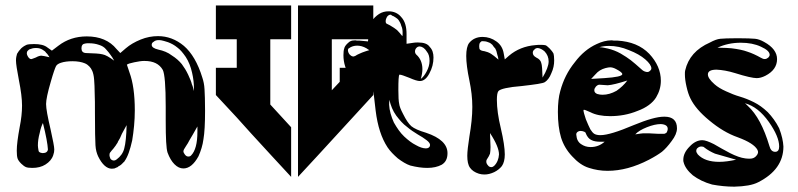

<svg xmlns="http://www.w3.org/2000/svg" viewBox="-20 -701 2951 710"><path d="M710 -233.4V-213.9C710 -170.9 702.1 -141.6 686.5 -126C683.6 -123 680.7 -122.1 676.8 -122.1C671.9 -122.1 668 -124 664.1 -128.9C660.2 -133.8 658.2 -137.7 658.2 -142.6C658.2 -143.6 659.2 -145.5 660.2 -148.4C661.1 -150.4 664.1 -154.3 668 -161.1C672.9 -168 676.8 -174.8 680.7 -182.6C687.5 -193.4 697.3 -210.9 710 -233.4ZM448.2 -238.3C447.3 -198.2 444.3 -169.9 439.5 -152.3C435.5 -135.7 425.8 -122.1 411.1 -111.3C407.2 -108.4 404.3 -107.4 401.4 -107.4C396.5 -107.4 392.6 -109.4 388.7 -113.3C386.7 -118.2 384.8 -123 384.8 -127.9C384.8 -132.8 385.7 -135.7 388.7 -138.7C391.6 -142.6 394.5 -146.5 398.4 -150.4C400.4 -153.3 403.3 -156.2 404.3 -158.2C406.2 -160.2 408.2 -163.1 411.1 -168C414.1 -171.9 416 -174.8 416 -176.8L423.8 -190.4C426.8 -197.3 429.7 -203.1 430.7 -206.1ZM138.7 -246.1C150.4 -200.2 156.2 -167 157.2 -148.4C156.2 -139.6 149.4 -134.8 137.7 -134.8C127 -135.7 122.1 -139.6 122.1 -146.5C121.1 -153.3 120.1 -158.2 120.1 -163.1C120.1 -176.8 122.1 -192.4 127 -210C129.9 -224.6 133.8 -236.3 138.7 -246.1ZM115.2 -523.4C123 -523.4 129.9 -521.5 136.7 -517.6C143.6 -513.7 148.4 -509.8 150.4 -505.9C154.3 -502.9 158.2 -497.1 163.1 -489.3C146.5 -493.2 136.7 -495.1 132.8 -495.1C127.9 -495.1 121.1 -493.2 112.3 -488.3C102.5 -484.4 96.7 -482.4 95.7 -482.4C90.8 -482.4 85.9 -486.3 82 -494.1C80.1 -498 79.1 -501 79.1 -503.9C79.1 -507.8 80.1 -510.7 83 -513.7C85.9 -516.6 87.9 -518.6 91.8 -519.5C93.8 -520.5 97.7 -521.5 101.6 -522.5C106.4 -523.4 109.4 -523.4 111.3 -523.4ZM309.6 -541C322.3 -541 335 -539.1 345.7 -535.2C356.4 -532.2 366.2 -526.4 373 -517.6C379.9 -509.8 385.7 -502.9 388.7 -498C392.6 -493.2 397.5 -485.4 402.3 -476.6C383.8 -490.2 370.1 -498 359.4 -500C348.6 -502.9 328.1 -503.9 296.9 -504.9C286.1 -505.9 281.2 -511.7 281.2 -522.5C281.2 -533.2 286.1 -539.1 294.9 -540C297.9 -541 302.7 -541 309.6 -541ZM566.4 -552.7C569.3 -552.7 572.3 -552.7 577.1 -551.8C582 -550.8 589.8 -548.8 601.6 -544.9C614.3 -540 625 -534.2 635.7 -525.4C646.5 -517.6 656.2 -505.9 667 -490.2C677.7 -473.6 685.5 -454.1 690.4 -431.6C695.3 -411.1 697.3 -390.6 697.3 -372.1V-364.3C695.3 -372.1 693.4 -380.9 689.5 -389.6C687.5 -398.4 682.6 -410.2 675.8 -424.8C668.9 -439.5 661.1 -452.1 652.3 -463.9C642.6 -475.6 630.9 -486.3 615.2 -496.1C601.6 -506.8 584 -513.7 565.4 -517.6C548.8 -521.5 541 -527.3 541 -535.2C541 -540 543 -543.9 548.8 -546.9C552.7 -550.8 559.6 -552.7 566.4 -552.7ZM728.5 -413.1C711.9 -467.8 688.5 -506.8 660.2 -531.2C630.9 -555.7 598.6 -567.4 564.5 -567.4C543 -567.4 521.5 -563.5 500 -554.7C478.5 -545.9 460 -535.2 445.3 -522.5L424.8 -504.9L411.1 -519.5C385.7 -550.8 348.6 -566.4 300.8 -566.4C260.7 -566.4 225.6 -554.7 196.3 -532.2L171.9 -513.7L155.3 -525.4C144.5 -534.2 127.9 -538.1 106.4 -538.1C92.8 -538.1 83 -537.1 78.1 -535.2C73.2 -533.2 66.4 -529.3 58.6 -522.5C51.8 -515.6 46.9 -508.8 43 -502C41 -495.1 39.1 -487.3 39.1 -477.5C39.1 -464.8 43 -441.4 49.8 -405.3C57.6 -366.2 61.5 -335 61.5 -310.5C61.5 -286.1 58.6 -259.8 52.7 -230.5C45.9 -193.4 42 -164.1 42 -143.6C42 -130.9 43 -121.1 44.9 -115.2C46.9 -109.4 50.8 -103.5 58.6 -95.7C64.5 -89.8 71.3 -85 76.2 -83C81.1 -81.1 88.9 -80.1 99.6 -80.1C118.2 -80.1 134.8 -84 148.4 -92.8C162.1 -101.6 171.9 -112.3 176.8 -127C179.7 -134.8 180.7 -141.6 180.7 -148.4C180.7 -158.2 175.8 -182.6 167 -222.7C156.2 -268.6 150.4 -299.8 150.4 -316.4C150.4 -331.1 156.2 -359.4 168 -399.4C176.8 -430.7 183.6 -449.2 186.5 -455.1C189.5 -461.9 196.3 -465.8 205.1 -468.8C216.8 -472.7 231.4 -474.6 248 -474.6C266.6 -474.6 282.2 -471.7 293.9 -466.8C300.8 -463.9 305.7 -460 310.5 -455.1C314.5 -451.2 318.4 -445.3 321.3 -438.5C324.2 -431.6 327.1 -420.9 328.1 -406.2C329.1 -391.6 330.1 -376 330.1 -357.4C331.1 -338.9 331.1 -313.5 331.1 -281.2C331.1 -219.7 332 -179.7 333 -164.1C334 -146.5 337.9 -133.8 342.8 -123C357.4 -92.8 375 -77.1 393.6 -77.1C396.5 -77.1 400.4 -78.1 403.3 -78.1C406.2 -80.1 409.2 -80.1 412.1 -82C414.1 -82 416 -84 418 -85.9C420.9 -86.9 422.9 -88.9 424.8 -89.8C426.8 -90.8 428.7 -92.8 430.7 -94.7L434.6 -98.6C435.5 -99.6 436.5 -100.6 437.5 -101.6C439.5 -102.5 440.4 -103.5 439.5 -103.5C452.1 -120.1 460.9 -146.5 468.8 -181.6C474.6 -216.8 478.5 -253.9 478.5 -293C478.5 -351.6 471.7 -398.4 459 -432.6L449.2 -461.9C453.1 -464.8 461.9 -467.8 476.6 -470.7C491.2 -473.6 502.9 -475.6 511.7 -475.6H514.6C546.9 -475.6 569.3 -464.8 582 -442.4C588.9 -428.7 592.8 -383.8 592.8 -306.6V-253.9C592.8 -190.4 594.7 -151.4 599.6 -136.7C606.4 -118.2 615.2 -103.5 625 -93.8C635.7 -83 646.5 -78.1 658.2 -78.1C678.7 -78.1 697.3 -92.8 713.9 -123C722.7 -142.6 729.5 -164.1 732.4 -186.5C736.3 -209 738.3 -244.1 738.3 -291C738.3 -328.1 737.3 -354.5 736.3 -371.1C735.4 -387.7 732.4 -401.4 728.5 -413.1Z M778.3 -680.7V-555.7H855.5V-450.2H778.3V-349.6L855.5 -266.6L864.3 -256.8L908.2 -208L984.4 -125L1056.6 -46.9V-230.5L979.5 -314.5V-555.7H1056.6V-680.7ZM1082 -680.7V-555.7V-230.5V-46.9L1154.3 -125L1360.4 -349.6V-450.2H1236.3V-398.4L1207 -367.2V-555.7H1360.4V-680.7H1207Z M1419.9 -332C1424.8 -310.5 1432.6 -291 1445.3 -273.4C1458 -256.8 1470.7 -242.2 1484.4 -232.4C1498 -220.7 1511.7 -211.9 1524.4 -204.1C1538.1 -196.3 1548.8 -189.5 1557.6 -182.6C1566.4 -175.8 1570.3 -169.9 1570.3 -165C1570.3 -162.1 1569.3 -160.2 1568.4 -158.2C1565.4 -154.3 1561.5 -152.3 1554.7 -152.3C1544.9 -152.3 1532.2 -156.2 1518.6 -164.1C1502.9 -171.9 1489.3 -182.6 1474.6 -196.3C1460 -210 1448.2 -227.5 1436.5 -248C1426.8 -269.5 1419.9 -292 1418.9 -314.5ZM1519.5 -499C1516.6 -502 1514.6 -505.9 1514.6 -510.7C1514.6 -515.6 1516.6 -520.5 1519.5 -523.4C1522.5 -527.3 1527.3 -529.3 1532.2 -529.3C1542 -528.3 1550.8 -522.5 1558.6 -509.8C1565.4 -502 1568.4 -490.2 1568.4 -475.6C1568.4 -462.9 1564.5 -449.2 1557.6 -436.5C1550.8 -423.8 1543.9 -415 1536.1 -409.2C1540 -422.9 1542 -434.6 1542 -445.3C1542 -467.8 1534.2 -486.3 1519.5 -499ZM1300.8 -532.2C1311.5 -532.2 1323.2 -529.3 1335 -522.5C1339.8 -519.5 1342.8 -516.6 1345.7 -515.6C1335.9 -512.7 1327.1 -509.8 1319.3 -506.8C1311.5 -503.9 1304.7 -500 1299.8 -498C1294.9 -494.1 1291 -493.2 1288.1 -492.2H1286.1C1281.2 -492.2 1277.3 -495.1 1272.5 -500C1268.6 -504.9 1266.6 -510.7 1266.6 -515.6C1266.6 -518.6 1267.6 -521.5 1270.5 -522.5C1279.3 -529.3 1290 -532.2 1300.8 -532.2ZM1410.2 -613.3C1407.2 -614.3 1406.2 -618.2 1406.2 -623C1406.2 -627.9 1408.2 -633.8 1411.1 -638.7C1415 -643.6 1418.9 -646.5 1422.9 -646.5H1425.8C1426.8 -645.5 1428.7 -644.5 1430.7 -642.6C1433.6 -642.6 1437.5 -639.6 1442.4 -636.7C1447.3 -633.8 1452.1 -629.9 1455.1 -625C1458 -620.1 1461.9 -614.3 1463.9 -605.5C1467.8 -597.7 1468.8 -588.9 1468.8 -580.1V-575.2C1468.8 -572.3 1468.8 -569.3 1467.8 -567.4C1460 -577.1 1453.1 -585 1448.2 -589.8C1442.4 -594.7 1433.6 -600.6 1421.9 -607.4ZM1483.4 -574.2C1483.4 -602.5 1477.5 -623 1463.9 -637.7C1452.1 -652.3 1435.5 -659.2 1417 -659.2C1404.3 -659.2 1392.6 -656.2 1381.8 -649.4C1370.1 -641.6 1361.3 -632.8 1354.5 -622.1C1348.6 -611.3 1344.7 -597.7 1343.8 -580.1L1340.8 -547.9L1309.6 -550.8C1306.6 -550.8 1303.7 -550.8 1299.8 -550.8C1296.9 -551.8 1293.9 -551.8 1293 -551.8C1286.1 -551.8 1280.3 -550.8 1276.4 -548.8C1273.4 -547.9 1268.6 -543.9 1263.7 -539.1C1257.8 -533.2 1253.9 -527.3 1252.9 -521.5C1251 -516.6 1250 -507.8 1250 -497.1C1250 -482.4 1252 -468.8 1256.8 -454.1C1261.7 -439.5 1267.6 -428.7 1275.4 -419.9C1282.2 -413.1 1291 -410.2 1301.8 -410.2C1310.5 -410.2 1321.3 -413.1 1334 -418L1351.6 -425.8L1357.4 -384.8C1360.4 -367.2 1364.3 -335.9 1369.1 -292C1376 -235.4 1390.6 -190.4 1413.1 -156.2C1422.9 -141.6 1435.5 -128.9 1451.2 -115.2C1466.8 -103.5 1482.4 -93.8 1497.1 -88.9C1520.5 -83 1541 -80.1 1559.6 -80.1C1581.1 -80.1 1598.6 -84 1613.3 -91.8C1627.9 -100.6 1634.8 -114.3 1634.8 -134.8C1634.8 -167 1608.4 -192.4 1555.7 -210C1529.3 -217.8 1511.7 -225.6 1501 -234.4C1491.2 -243.2 1481.4 -257.8 1470.7 -279.3C1461.9 -295.9 1457 -308.6 1456.1 -317.4C1454.1 -326.2 1453.1 -343.8 1453.1 -368.2C1453.1 -403.3 1454.1 -421.9 1457 -424.8H1459C1462.9 -424.8 1474.6 -420.9 1494.1 -413.1C1511.7 -405.3 1524.4 -401.4 1532.2 -401.4H1533.2C1545.9 -401.4 1557.6 -410.2 1567.4 -428.7C1578.1 -448.2 1583 -467.8 1583 -488.3C1583 -503.9 1579.1 -517.6 1569.3 -527.3C1561.5 -539.1 1546.9 -543.9 1526.4 -543.9C1519.5 -543.9 1513.7 -543.9 1509.8 -543L1483.4 -539.1Z M1792 -209C1814.5 -174.8 1825.2 -148.4 1825.2 -129.9C1824.2 -113.3 1818.4 -98.6 1807.6 -87.9C1804.7 -85 1800.8 -83 1796.9 -83C1792 -83 1787.1 -85 1784.2 -89.8C1780.3 -93.8 1778.3 -98.6 1778.3 -103.5C1778.3 -107.4 1779.3 -110.4 1780.3 -111.3C1786.1 -120.1 1790 -127 1792 -132.8C1793 -138.7 1793.9 -146.5 1793.9 -157.2C1793.9 -160.2 1793 -176.8 1792 -209ZM1962.9 -488.3C1954.1 -493.2 1950.2 -499 1950.2 -505.9C1950.2 -510.7 1952.1 -514.6 1956.1 -517.6C1959 -521.5 1963.9 -523.4 1968.8 -523.4C1976.6 -522.5 1985.4 -518.6 1994.1 -510.7C2003.9 -500 2008.8 -488.3 2008.8 -473.6C2008.8 -459 2001 -438.5 1986.3 -414.1C1985.4 -442.4 1984.4 -460.9 1981.4 -468.8C1979.5 -476.6 1973.6 -483.4 1962.9 -488.3ZM1763.7 -548.8C1771.5 -548.8 1778.3 -547.9 1785.2 -544.9C1792 -543 1796.9 -539.1 1800.8 -535.2C1804.7 -529.3 1807.6 -525.4 1811.5 -521.5C1813.5 -517.6 1816.4 -511.7 1817.4 -504.9C1819.3 -498 1820.3 -493.2 1821.3 -491.2C1821.3 -489.3 1822.3 -485.4 1823.2 -480.5C1811.5 -491.2 1801.8 -498 1795.9 -502C1788.1 -506.8 1780.3 -509.8 1771.5 -511.7C1762.7 -512.7 1757.8 -514.6 1754.9 -517.6C1752.9 -519.5 1752 -523.4 1752 -530.3C1752 -535.2 1752.9 -540 1754.9 -543C1757.8 -546.9 1760.7 -548.8 1763.7 -548.8ZM1842.8 -502.9C1839.8 -521.5 1831.1 -537.1 1815.4 -547.9C1800.8 -558.6 1783.2 -564.5 1764.6 -564.5C1743.2 -564.5 1726.6 -556.6 1714.8 -542C1708 -533.2 1704.1 -516.6 1704.1 -494.1C1704.1 -470.7 1708 -440.4 1715.8 -403.3C1722.7 -370.1 1726.6 -337.9 1726.6 -305.7C1726.6 -272.5 1722.7 -236.3 1715.8 -196.3C1710.9 -164.1 1708 -140.6 1708 -125C1708 -105.5 1710.9 -90.8 1717.8 -81.1C1724.6 -71.3 1735.4 -63.5 1751 -58.6C1757.8 -56.6 1764.6 -55.7 1771.5 -55.7C1783.2 -55.7 1794.9 -58.6 1807.6 -64.5C1819.3 -70.3 1829.1 -78.1 1835.9 -86.9C1842.8 -96.7 1846.7 -111.3 1846.7 -129.9C1846.7 -152.3 1841.8 -184.6 1832 -226.6C1822.3 -266.6 1817.4 -301.8 1817.4 -332C1817.4 -348.6 1819.3 -359.4 1823.2 -364.3C1830.1 -372.1 1859.4 -378.9 1909.2 -382.8C1960 -388.7 1988.3 -392.6 1995.1 -397.5C2003.9 -403.3 2012.7 -414.1 2018.6 -429.7C2026.4 -446.3 2029.3 -461.9 2029.3 -477.5C2029.3 -489.3 2028.3 -498 2026.4 -503.9C2023.4 -508.8 2019.5 -514.6 2012.7 -521.5C2006.8 -527.3 2002 -531.2 1999 -533.2C1995.1 -534.2 1989.3 -535.2 1982.4 -535.2C1973.6 -535.2 1966.8 -535.2 1960 -534.2C1921.9 -531.2 1888.7 -517.6 1862.3 -495.1L1846.7 -481.4Z M2127 -216.8C2131.8 -216.8 2135.7 -215.8 2140.6 -213.9C2144.5 -211.9 2146.5 -210 2146.5 -207C2151.4 -195.3 2158.2 -187.5 2166 -183.6C2174.8 -178.7 2186.5 -176.8 2201.2 -176.8H2215.8C2201.2 -164.1 2184.6 -157.2 2164.1 -157.2C2150.4 -157.2 2138.7 -161.1 2128.9 -168C2118.2 -174.8 2112.3 -186.5 2111.3 -201.2C2110.4 -206.1 2111.3 -209 2115.2 -212.9C2117.2 -214.8 2122.1 -216.8 2127 -216.8ZM2329.1 -204.1C2337.9 -213.9 2352.5 -222.7 2372.1 -230.5C2391.6 -238.3 2409.2 -242.2 2423.8 -242.2C2440.4 -241.2 2449.2 -235.4 2449.2 -224.6C2449.2 -219.7 2447.3 -214.8 2445.3 -210.9C2441.4 -208 2438.5 -206.1 2434.6 -206.1H2423.8C2418.9 -206.1 2410.2 -206.1 2398.4 -207C2385.7 -208 2376 -208 2369.1 -208C2360.4 -208 2353.5 -208 2348.6 -207C2340.8 -206.1 2334 -205.1 2329.1 -204.1ZM2299.8 -403.3C2289.1 -388.7 2275.4 -376 2259.8 -365.2C2242.2 -355.5 2225.6 -350.6 2208 -350.6C2201.2 -350.6 2195.3 -351.6 2188.5 -353.5C2181.6 -356.4 2177.7 -360.4 2177.7 -367.2C2177.7 -372.1 2179.7 -376 2183.6 -380.9C2188.5 -385.7 2192.4 -387.7 2196.3 -387.7H2197.3C2213.9 -386.7 2224.6 -385.7 2227.5 -385.7C2242.2 -386.7 2266.6 -392.6 2299.8 -403.3ZM2218.8 -449.2C2226.6 -451.2 2232.4 -452.1 2236.3 -452.1C2242.2 -452.1 2250 -450.2 2258.8 -445.3C2273.4 -437.5 2281.2 -431.6 2281.2 -426.8C2281.2 -419.9 2258.8 -415 2214.8 -412.1L2166 -409.2L2182.6 -426.8C2191.4 -437.5 2204.1 -445.3 2218.8 -449.2ZM2196.3 -526.4C2206.1 -529.3 2217.8 -531.2 2232.4 -531.2C2255.9 -531.2 2280.3 -526.4 2305.7 -515.6C2331.1 -505.9 2351.6 -494.1 2366.2 -481.4C2380.9 -468.8 2388.7 -457 2388.7 -448.2C2388.7 -444.3 2386.7 -441.4 2382.8 -438.5C2379.9 -435.5 2377 -434.6 2373 -434.6C2365.2 -435.5 2358.4 -438.5 2353.5 -443.4C2335 -460 2321.3 -471.7 2312.5 -478.5C2302.7 -486.3 2290 -494.1 2275.4 -502.9C2259.8 -511.7 2244.1 -517.6 2227.5 -521.5C2214.8 -524.4 2205.1 -526.4 2196.3 -526.4ZM2263.7 -550.8C2259.8 -550.8 2255.9 -550.8 2250 -550.8C2246.1 -551.8 2242.2 -551.8 2240.2 -551.8C2223.6 -551.8 2205.1 -546.9 2186.5 -538.1C2156.2 -524.4 2128.9 -502 2105.5 -470.7C2080.1 -439.5 2062.5 -404.3 2051.8 -364.3C2045.9 -343.8 2043 -317.4 2043 -287.1C2043 -250 2046.9 -218.8 2054.7 -192.4C2062.5 -167 2076.2 -143.6 2095.7 -123C2115.2 -101.6 2135.7 -86.9 2158.2 -80.1C2179.7 -73.2 2202.1 -69.3 2226.6 -69.3C2276.4 -69.3 2327.1 -83 2379.9 -110.4C2400.4 -121.1 2416 -130.9 2427.7 -139.6C2438.5 -148.4 2451.2 -162.1 2463.9 -179.7C2476.6 -196.3 2483.4 -211.9 2483.4 -226.6C2483.4 -254.9 2467.8 -269.5 2437.5 -269.5H2435.5C2410.2 -269.5 2373 -258.8 2323.2 -238.3C2265.6 -213.9 2224.6 -201.2 2200.2 -201.2C2190.4 -201.2 2182.6 -203.1 2177.7 -206.1C2172.9 -209 2168 -214.8 2163.1 -222.7C2158.2 -231.4 2153.3 -244.1 2146.5 -259.8C2140.6 -277.3 2137.7 -288.1 2137.7 -293C2137.7 -293.9 2137.7 -293.9 2138.7 -294.9C2139.6 -295.9 2148.4 -293 2163.1 -286.1C2181.6 -276.4 2206.1 -271.5 2236.3 -271.5C2270.5 -271.5 2304.7 -277.3 2337.9 -291C2370.1 -302.7 2393.6 -320.3 2406.2 -340.8C2418 -360.4 2423.8 -380.9 2423.8 -402.3C2423.8 -438.5 2409.2 -471.7 2380.9 -502C2351.6 -532.2 2312.5 -547.9 2263.7 -550.8Z M2560.5 -129.9C2556.6 -134.8 2554.7 -139.6 2554.7 -142.6C2554.7 -147.5 2556.6 -152.3 2560.5 -154.3C2564.5 -158.2 2569.3 -159.2 2574.2 -159.2C2579.1 -159.2 2582 -158.2 2585 -155.3C2597.7 -145.5 2610.4 -138.7 2624 -132.8C2637.7 -128.9 2664.1 -121.1 2702.1 -110.4C2679.7 -105.5 2658.2 -102.5 2639.6 -102.5C2604.5 -102.5 2578.1 -111.3 2560.5 -129.9ZM2734.4 -319.3C2767.6 -310.5 2796.9 -287.1 2823.2 -250C2848.6 -213.9 2861.3 -183.6 2861.3 -159.2C2861.3 -146.5 2856.4 -139.6 2846.7 -139.6C2835.9 -139.6 2829.1 -146.5 2825.2 -161.1C2804.7 -229.5 2778.3 -279.3 2745.1 -309.6C2740.2 -314.5 2736.3 -318.4 2734.4 -319.3ZM2632.8 -524.4C2659.2 -537.1 2688.5 -543 2719.7 -543C2748 -543 2773.4 -538.1 2793.9 -528.3C2815.4 -518.6 2826.2 -508.8 2826.2 -498C2826.2 -495.1 2824.2 -491.2 2821.3 -488.3C2813.5 -481.4 2804.7 -480.5 2793.9 -487.3C2776.4 -497.1 2759.8 -504.9 2744.1 -509.8C2728.5 -515.6 2709 -519.5 2684.6 -522.5C2672.9 -523.4 2659.2 -524.4 2642.6 -524.4ZM2708 -559.6C2674.8 -559.6 2653.3 -558.6 2643.6 -557.6C2632.8 -556.6 2620.1 -551.8 2605.5 -543.9C2554.7 -521.5 2524.4 -487.3 2513.7 -440.4C2512.7 -437.5 2512.7 -432.6 2512.7 -425.8C2512.7 -413.1 2514.6 -398.4 2518.6 -380.9C2522.5 -363.3 2527.3 -348.6 2533.2 -336.9C2545.9 -310.5 2569.3 -283.2 2602.5 -255.9C2637.7 -226.6 2671.9 -206.1 2708 -193.4C2748 -178.7 2772.5 -163.1 2781.2 -146.5C2785.2 -138.7 2783.2 -130.9 2775.4 -123C2769.5 -117.2 2762.7 -114.3 2753.9 -114.3C2747.1 -114.3 2741.2 -114.3 2736.3 -115.2C2719.7 -117.2 2701.2 -124 2679.7 -134.8C2658.2 -146.5 2637.7 -157.2 2620.1 -168C2600.6 -177.7 2586.9 -182.6 2577.1 -182.6C2560.5 -182.6 2544.9 -174.8 2530.3 -159.2C2514.6 -143.6 2506.8 -127 2506.8 -110.4C2506.8 -106.4 2506.8 -103.5 2507.8 -101.6C2511.7 -85 2523.4 -68.4 2542 -52.7C2561.5 -38.1 2585 -26.4 2613.3 -18.6C2639.6 -13.7 2667 -10.7 2695.3 -10.7C2734.4 -11.7 2763.7 -16.6 2784.2 -27.3C2845.7 -58.6 2877 -102.5 2877 -159.2C2876 -178.7 2871.1 -201.2 2861.3 -226.6C2849.6 -250 2835 -269.5 2819.3 -286.1C2801.8 -302.7 2785.2 -314.5 2767.6 -323.2C2750 -332 2732.4 -338.9 2715.8 -343.8C2699.2 -348.6 2681.6 -355.5 2665 -363.3C2647.5 -371.1 2632.8 -379.9 2622.1 -389.6C2605.5 -404.3 2597.7 -416 2597.7 -425.8C2597.7 -437.5 2608.4 -443.4 2629.9 -443.4C2650.4 -442.4 2672.9 -438.5 2698.2 -430.7C2738.3 -418 2765.6 -412.1 2778.3 -412.1C2788.1 -412.1 2798.8 -415 2810.5 -420.9C2838.9 -435.5 2853.5 -456.1 2853.5 -482.4C2853.5 -506.8 2837.9 -528.3 2805.7 -545.9C2793.9 -552.7 2782.2 -556.6 2772.5 -557.6C2760.7 -558.6 2740.2 -559.6 2708 -559.6Z"/></svg>

Font: Puffy Slushy
Style: Regular
Weight: 400
Designer: Intuisi Creative
Foundry: Intuisi Creative
Version: Version 001.000